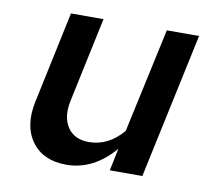

<svg xmlns="http://www.w3.org/2000/svg" viewBox="-63 -572 725 651"><g transform="rotate(10 300.0 -247.0)"><path d="M204 7Q124 7 85 -46.5Q46 -100 64 -185L131 -501H243L181 -209Q169 -152 192.5 -117Q216 -82 266 -82Q333 -82 383 -141L461 -501H572L465 0H353L369 -77Q297 7 204 7Z"/></g></svg>

Font: Red Hat Mono Medium
Style: Italic
Weight: 500
Italic angle: -12°
Monospace: yes
Designer: Pentagram, MCKL
Foundry: Pentagram, MCKL
Version: Version 1.023; ttfautohint (v1.8.3)